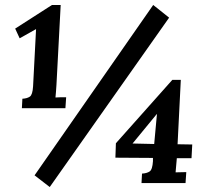

<svg xmlns="http://www.w3.org/2000/svg" viewBox="-20 -736 834 772"><path d="M68 -301 70 -339Q89 -340 100 -347.5Q111 -355 113 -389L125 -619L59 -582L41 -621L189 -716H224L207 -395Q206 -380 205 -366Q204 -352 203 -344Q212 -345 225.5 -345Q239 -345 246 -345L243 -301ZM596 -716 660 -665 180 16 119 -31ZM549 0 551 -38Q570 -39 581.5 -46.5Q593 -54 595 -88V-101L444 -102L446 -160L673 -415H707L694 -156L753 -155L750 -100H691L686 -43L729 -44L726 0ZM600 -157 611 -277H610L513 -159Z"/></svg>

Font: Lora
Style: Bold Italic
Weight: 700
Italic angle: -3°
Designer: Olga Karpushina, Alexei Vanyashin (Cyrillic)
Foundry: Cyreal
Version: Version 3.004